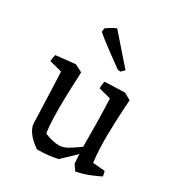

<svg xmlns="http://www.w3.org/2000/svg" viewBox="-171 -831 898 960"><g transform="rotate(30 277.5 -350.5)"><path d="M182 12Q167 2 148.5 -14.5Q130 -31 117 -52Q104 -73 103 -93Q103 -111 101.5 -145.5Q100 -180 98.5 -222.5Q97 -265 95.5 -308Q94 -351 92 -385L20 -404Q20 -423 26 -442L138 -454L181 -432L180 -400Q177 -343 175.5 -283Q174 -223 175.5 -170Q177 -117 183 -80Q205 -70 228 -65Q251 -60 267 -60Q290 -60 316 -75Q342 -90 376 -115Q376 -186 375 -253.5Q374 -321 371 -391L301 -409Q301 -420 302 -430Q303 -440 306 -450L422 -454L461 -432L458 -393Q453 -308 451.5 -228Q450 -148 459 -70L529 -64Q535 -49 535 -35Q509 -22 476.5 -9Q444 4 403 12L381 -20L378 -67V-74Q359 -55 339.5 -37Q320 -19 300 0Q276 5 248 8.5Q220 12 182 12ZM349 -533 333 -535Q243 -600 206 -629Q169 -658 169 -661L172 -681Q190 -694 207 -703Q224 -712 227 -713L247 -690L339 -585L368 -552Z"/></g></svg>

Font: Labrada
Style: Regular
Weight: 400
Designer: Mercedes Jáuregui
Foundry: Omnibus-Type Team
Version: Version 1.000; ttfautohint (v1.8.4.7-5d5b)